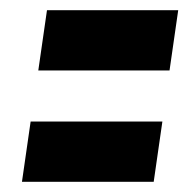

<svg xmlns="http://www.w3.org/2000/svg" viewBox="-20 -494 384 376"><path d="M329 -474 312 -356H55L72 -474ZM298 -256 281 -138H23L40 -256Z"/></svg>

Font: Georama ExtraCondensed
Style: Bold Italic
Weight: 700
Width: 2
Italic angle: -9°
Designer: Jean-Baptiste Levee
Foundry: Production Type
Version: Version 1.000